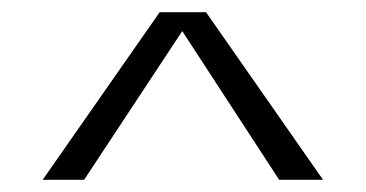

<svg xmlns="http://www.w3.org/2000/svg" viewBox="-20 -769 600 315"><path d="M510 -474H438L279 -718L118 -474H50L242 -749H318Z"/></svg>

Font: Kaisei Opti
Style: Regular
Weight: 400
Designer: Font-Kai, 金井和夫
Foundry: KAZUO KANAI
Version: Version 5.003